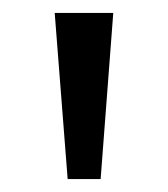

<svg xmlns="http://www.w3.org/2000/svg" viewBox="-20 -734 261 298"><path d="M155.8 -713.9 136.2 -456.1H85L64.9 -713.9Z"/></svg>

Font: f04920746
Style: Regular
Weight: 400
Foundry: Ascender Corporation
Version: Version 1.10